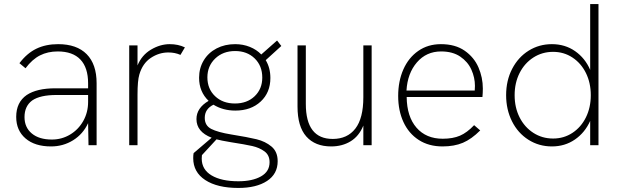

<svg xmlns="http://www.w3.org/2000/svg" viewBox="-20 -717 3059 948"><path d="M415 -109Q390 -55 341 -24.5Q292 6 232 6Q152 6 106 -33.5Q60 -73 60 -140Q60 -212 112 -248Q162 -281 253 -281H415V-306Q415 -383 377 -423Q339 -463 265 -463Q216 -463 177.5 -443.5Q139 -424 106 -380L76 -405Q113 -454 159.5 -476.5Q206 -499 267 -499Q359 -499 408 -449.5Q457 -400 457 -306V0H417ZM236 -28Q285 -28 326 -52.5Q367 -77 391 -119.5Q415 -162 415 -214V-248H259Q178 -248 139 -221Q101 -193 101 -139Q101 -88 137 -58Q173 -28 236 -28Z M618 -493H659V-394Q680 -445 725.5 -472Q771 -499 818 -499Q860 -499 893 -483L871 -446Q844 -458 811 -458Q765 -458 724.5 -431Q684 -404 668 -349Q659 -319 659 -250V0H618Z M934 64Q934 48 936 39L1025 -37Q950 -66 950 -129Q950 -184 1010 -219Q963 -264 963 -333Q963 -381 986 -419Q1009 -457 1049.5 -478Q1090 -499 1141 -499Q1180 -499 1213.5 -485.5Q1247 -472 1270 -448L1348 -517L1369 -490L1292 -420Q1315 -382 1315 -332Q1315 -260 1267 -215.5Q1219 -171 1142 -171Q1081 -171 1034 -200Q991 -179 991 -135Q991 -97 1023 -80.5Q1055 -64 1122 -53Q1203 -40 1246.5 -29.5Q1290 -19 1320.5 6.5Q1351 32 1351 79Q1351 142 1298.5 176.5Q1246 211 1157 211Q1053 211 993.5 172Q934 133 934 64ZM1275 -334Q1275 -392 1237.5 -428.5Q1200 -465 1141 -465Q1081 -465 1042.5 -428Q1004 -391 1004 -335Q1004 -278 1042 -242Q1080 -206 1140 -206Q1200 -206 1237.5 -242Q1275 -278 1275 -334ZM1157 178Q1226 178 1268.5 154Q1311 130 1311 84Q1311 49 1286 30.5Q1261 12 1225.5 4Q1190 -4 1119 -15Q1071 -23 1049 -29L977 49Q976 55 976 66Q976 120 1024.5 149Q1073 178 1157 178Z M1449 -191V-493H1490V-204Q1490 -31 1623 -31Q1695 -31 1734.5 -82Q1774 -133 1774 -237V-493H1815V0H1774V-97Q1753 -45 1711.5 -19.5Q1670 6 1615 6Q1536 6 1492.5 -43Q1449 -92 1449 -191Z M1946 -243Q1946 -316 1971.5 -374Q1997 -432 2045 -465.5Q2093 -499 2157 -499Q2228 -499 2274.5 -466.5Q2321 -434 2342.5 -384Q2364 -334 2364 -280Q2364 -258 2362 -238H1988Q1989 -141 2036.5 -86.5Q2084 -32 2166 -32Q2216 -32 2251 -47Q2286 -62 2321 -99L2351 -73Q2308 -30 2265.5 -12Q2223 6 2165 6Q2097 6 2047.5 -26Q1998 -58 1972 -114.5Q1946 -171 1946 -243ZM2324 -270 2325 -293Q2325 -334 2307.5 -373Q2290 -412 2252.5 -437.5Q2215 -463 2158 -463Q2085 -463 2038.5 -409Q1992 -355 1987 -270Z M2479 -247Q2479 -320 2509 -377.5Q2539 -435 2590.5 -467Q2642 -499 2705 -499Q2770 -499 2819.5 -464.5Q2869 -430 2894 -372V-697H2935V0H2894V-120Q2868 -62 2818.5 -28Q2769 6 2705 6Q2641 6 2589 -27Q2537 -60 2508 -118Q2479 -176 2479 -247ZM2897 -247Q2897 -308 2873 -356.5Q2849 -405 2806.5 -433Q2764 -461 2711 -461Q2657 -461 2613.5 -433Q2570 -405 2545.5 -356.5Q2521 -308 2521 -247Q2521 -186 2545.5 -137.5Q2570 -89 2613.5 -61Q2657 -33 2711 -33Q2764 -33 2806.5 -61Q2849 -89 2873 -137.5Q2897 -186 2897 -247Z"/></svg>

Font: Hanken Grotesk ExtraLight
Style: Regular
Weight: 200
Designer: Alfredo Marco Pradil
Foundry: Hanken Design Co.
Version: Version 3.014